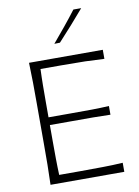

<svg xmlns="http://www.w3.org/2000/svg" viewBox="-103 -1039 799 1107"><g transform="rotate(-10 296.5 -486.0)"><path d="M101 0H532.9V-52.9C495.2 -50.5 456.2 -49 415.7 -48.6C374.8 -48.1 331.4 -47.6 286.2 -47.6H160C158.6 -79.5 158.1 -111.4 157.6 -143.3C157.1 -174.8 157.1 -208.6 157.1 -245.2V-340H288.1C334.3 -340 374.8 -340 409 -340C443.3 -339.5 477.6 -339 511.4 -338.1V-389C479.5 -387.1 446.2 -386.2 411.9 -385.7C377.1 -385.2 336.2 -385.2 289 -385.2H157.1V-469C157.1 -505.7 157.1 -540 157.6 -571.9C158.1 -603.3 158.6 -635.2 160 -667.6H281C334.8 -667.6 381.9 -667.1 421.4 -666.2C461 -664.8 498.1 -663.3 532.9 -661.4V-714.3H101C102.4 -673.8 103.3 -635.2 103.8 -598.1C104.3 -561 104.3 -520.5 104.3 -476.2V-237.6C104.3 -193.8 104.3 -153.3 103.8 -116.2C103.3 -79 102.4 -40.5 101 0ZM263.8 -796.7 296.7 -797.6C323.3 -826.7 349.5 -855.7 375.7 -884.8C401.4 -913.8 426.7 -942.9 451.9 -972.4H406.2C383.8 -942.9 360.5 -913.3 336.7 -884.3C312.4 -855.2 288.1 -825.7 263.8 -796.7Z"/></g></svg>

Font: Pinar Light
Style: Regular
Weight: 300
Designer: Amin Abedi
Version: Version 2.00;September 9, 2021;FontCreator 13.0.0.2683 64-bi